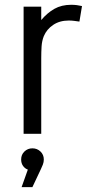

<svg xmlns="http://www.w3.org/2000/svg" viewBox="-20 -556 380 798"><path d="M275.9 -536.1Q288.1 -536.1 299.3 -534.7Q310.5 -533.2 320.8 -530.8L310.1 -466.3Q299.8 -467.8 288.6 -469.2Q277.3 -470.7 266.1 -470.7Q228 -470.7 201.2 -452.6Q174.3 -434.6 162.1 -405.8Q154.3 -386.2 152.8 -362.8Q151.4 -339.4 151.4 -314V0H78.1V-528.3H151.4V-472.7Q176.3 -502.4 206.1 -519.3Q235.8 -536.1 275.9 -536.1ZM162.1 106.9Q162.1 117.7 158.2 127.9Q154.3 138.2 149.9 147L114.7 221.7H69.8L95.7 148.9Q83.5 144.5 75.7 133.5Q67.9 122.6 67.9 106.9Q67.9 86.9 81.5 73.7Q95.2 60.5 114.7 60.5Q134.3 60.5 148.2 73.7Q162.1 86.9 162.1 106.9Z"/></svg>

Font: Gidole
Style: Regular
Weight: 400
Version: Version 2.100; ttfautohint (v1.8.4.7-5d5b)